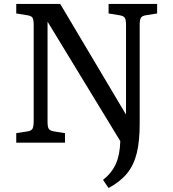

<svg xmlns="http://www.w3.org/2000/svg" viewBox="-20 -720 875 969"><path d="M62 0V-48L120 -57Q138 -60 144 -70.5Q150 -81 150 -108V-596Q150 -621 144 -630.5Q138 -640 118 -643L62 -652V-700H284L614 -145H616V-596Q616 -621 609.5 -630.5Q603 -640 583 -643L528 -652V-700H773V-652L716 -643Q697 -640 691 -630Q685 -620 685 -592V-95Q685 -6 670 54Q655 114 621 155.5Q587 197 528 229L500 188Q544 153 564.5 107.5Q585 62 587 -6V-8L221 -609H220V-104Q220 -79 226.5 -69.5Q233 -60 252 -57L308 -48V0Z"/></svg>

Font: Text Regular
Style: Regular
Weight: 400
Designer: Latin by Veronika Burian and Jose Scaglione. Greek by Irene Vlachou. Cyrillic by Vera Evstafieva.
Foundry: TypeTogether
Version: Version 3.002